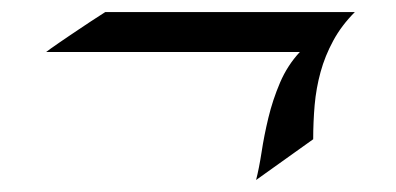

<svg xmlns="http://www.w3.org/2000/svg" viewBox="-20 -432 654 317"><path d="M565.9 -412.1Q543.9 -390.1 530.3 -365Q516.6 -339.8 509.3 -313.2Q502 -286.6 499.5 -258.5Q497.1 -230.5 497.1 -202.1L402.8 -134.8Q407.7 -153.8 411.9 -180.9Q416 -208 423.1 -237.5Q430.2 -267.1 442.4 -295.7Q454.6 -324.2 475.1 -346.2H56.2Q58.6 -348.1 64.2 -352.1Q69.8 -356 77.1 -361.1Q84.5 -366.2 92.8 -371.8Q101.1 -377.4 109.9 -383.3Q129.4 -396.5 153.8 -412.1Z"/></svg>

Font: Quintessential
Style: Regular
Weight: 400
Designer: Astigmatic (AOETI)
Foundry: Astigmatic (AOETI)
Version: Version 1.000